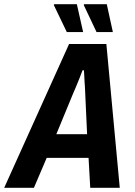

<svg xmlns="http://www.w3.org/2000/svg" viewBox="-61 -897 643 917"><path d="M-41 0 269 -687H447L511 0H370L362 -143H162L101 0ZM208 -256H355L346 -451Q346 -461 345 -475Q344 -489 343 -504.5Q342 -520 341.5 -534Q341 -548 340 -561H333Q327 -544 318.5 -523Q310 -502 302 -482.5Q294 -463 288 -450ZM258 -744 196 -873 198 -877H306L336 -744ZM400 -744 339 -873 341 -877H449L478 -744Z"/></svg>

Font: Archivo Condensed
Style: Bold Italic
Weight: 700
Width: 3
Italic angle: -10°
Designer: Hector Gatti
Foundry: Omnibus-Type
Version: Version 2.001